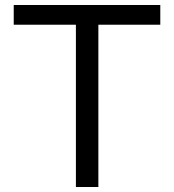

<svg xmlns="http://www.w3.org/2000/svg" viewBox="-20 -749 697 769"><path d="M284 0V-650H35V-729H622V-650H374V0Z"/></svg>

Font: Hubot Sans
Style: Regular
Weight: 400
Designer: Deni Anggara
Foundry: GitHub, Inc., Subsidiary of Microsoft Corporation
Version: Version 2.000